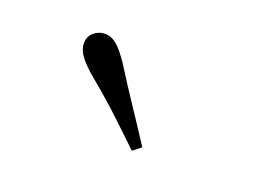

<svg xmlns="http://www.w3.org/2000/svg" viewBox="-48 -912 531 396"><g transform="rotate(20 217.5 -714.0)"><path d="M280 -624 262 -610.1Q231.9 -639.2 201.1 -667.9Q170.3 -696.6 136.9 -723.8Q114 -742.9 103.7 -757Q93.4 -771.1 93.4 -783.8Q93.4 -800.3 104.2 -809.1Q114.9 -817.9 127.8 -817.9Q142 -817.9 154.1 -807.8Q166.2 -797.8 182.8 -773Q207.3 -734 232.1 -696.9Q256.9 -659.9 280 -624Z"/></g></svg>

Font: Noto Serif JP
Style: Regular
Weight: 200
Designer: Ryoko NISHIZUKA 西塚涼子 (kana & ideographs); Frank Grießhammer (Latin, Greek & Cyrillic); Wenlong ZHANG 张文龙 (bopomofo); San
Foundry: Adobe
Version: Version 2.001;hotconv 1.1.0;makeotfexe 2.6.0